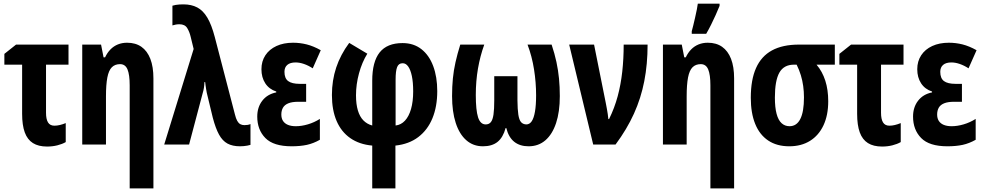

<svg xmlns="http://www.w3.org/2000/svg" viewBox="-20 -791 5391 1051"><path d="M355 -546.9V-437H231.9V-173.8Q231.9 -138.7 242.9 -120.8Q253.9 -103 277.8 -103Q292 -103 307.6 -106.7Q323.2 -110.4 339.8 -117.2V-13.2Q320.3 -2 293.7 4.6Q267.1 11.2 237.8 11.2Q190.4 11.2 160.2 -7.8Q129.9 -26.9 115.5 -66.4Q101.1 -106 101.1 -168V-437H3.9V-496.1L67.9 -546.9Z M675.8 -557.1Q722.2 -557.1 754.2 -534.7Q786.1 -512.2 803 -468.8Q819.8 -425.3 819.8 -361.8V240.2H689.9V-324.2Q689.9 -381.8 678 -410.9Q666 -439.9 637.2 -439.9Q609.4 -439.9 592.3 -422.9Q575.2 -405.8 567.6 -366.9Q560.1 -328.1 560.1 -263.2V0H430.2V-546.9H533.2L546.9 -477.1H555.2Q567.4 -502.9 585 -520.8Q602.5 -538.6 625.5 -547.9Q648.4 -557.1 675.8 -557.1Z M878.9 0 1040 -522.9 1023.9 -588.9Q1017.6 -616.2 1004.9 -637.2Q992.2 -658.2 961.9 -658.2Q951.7 -658.2 942.4 -656.5Q933.1 -654.8 923.8 -651.9V-759.8Q933.1 -762.7 942.4 -764.2Q951.7 -765.6 962.2 -766.4Q972.7 -767.1 983.9 -767.1Q1027.8 -767.1 1059.8 -750.2Q1091.8 -733.4 1115 -694.3Q1138.2 -655.3 1155.8 -587.9L1266.1 -164.1Q1271.5 -142.1 1278.6 -129.4Q1285.6 -116.7 1295.4 -111.3Q1305.2 -106 1317.9 -106Q1327.6 -106 1335.9 -107.4Q1344.2 -108.9 1351.1 -111.8V2Q1343.3 4.4 1334 6.1Q1324.7 7.8 1314.7 8.8Q1304.7 9.8 1293.9 9.8Q1252.9 9.8 1225.3 -5.1Q1197.8 -20 1179 -54.2Q1160.2 -88.4 1145 -146L1116.2 -265.1Q1113.8 -273.9 1111.8 -283.4Q1109.9 -293 1108.4 -302.5Q1106.9 -312 1105.5 -321.8Q1104 -331.5 1103 -341.8H1099.1Q1098.6 -324.7 1096.2 -309.8Q1093.8 -294.9 1089.8 -282.2L1015.1 0Z M1655.8 -332V-233.9H1612.8Q1579.1 -233.9 1558.6 -225.6Q1538.1 -217.3 1529.1 -201.7Q1520 -186 1520 -164.1Q1520 -143.1 1529.3 -128.9Q1538.6 -114.7 1556.4 -107.4Q1574.2 -100.1 1599.1 -100.1Q1630.9 -100.1 1665.5 -110.4Q1700.2 -120.6 1731 -140.1V-25.9Q1695.8 -5.9 1659.7 2Q1623.5 9.8 1576.2 9.8Q1477.1 9.8 1432.6 -35.4Q1388.2 -80.6 1388.2 -152.8Q1388.2 -204.1 1415.8 -239.7Q1443.4 -275.4 1492.2 -285.2V-290Q1453.1 -302.7 1432.1 -335Q1411.1 -367.2 1411.1 -412.1Q1411.1 -455.6 1432.6 -488.3Q1454.1 -521 1493.2 -539.1Q1532.2 -557.1 1584 -557.1Q1622.1 -557.1 1658.9 -547.9Q1695.8 -538.6 1735.8 -516.1L1691.9 -417Q1668 -432.6 1643.8 -440.9Q1619.6 -449.2 1598.1 -449.2Q1568.4 -449.2 1552.7 -435.8Q1537.1 -422.4 1537.1 -397.9Q1537.1 -362.3 1557.4 -347.2Q1577.6 -332 1621.1 -332Z M1891.6 -556.2 1990.7 -497.1Q1961.4 -449.7 1945.1 -389.4Q1928.7 -329.1 1928.7 -269Q1928.7 -220.7 1939 -186.5Q1949.2 -152.3 1969 -132.1Q1988.8 -111.8 2017.6 -104V-349.1Q2017.6 -453.1 2058.3 -504.2Q2099.1 -555.2 2183.6 -555.2Q2244.1 -555.2 2286.6 -522Q2329.1 -488.8 2351.3 -429.4Q2373.5 -370.1 2373.5 -292Q2373.5 -208 2347.2 -143.8Q2320.8 -79.6 2269.8 -40.8Q2218.8 -2 2144.5 5.9V240.2H2017.6V5.9Q1946.8 -0.5 1897.5 -34.9Q1848.1 -69.3 1822.5 -128.9Q1796.9 -188.5 1796.9 -271Q1796.9 -350.6 1820.3 -421.1Q1843.8 -491.7 1891.6 -556.2ZM2183.6 -444.8Q2162.1 -444.8 2153.8 -423.6Q2145.5 -402.3 2145.5 -355V-104Q2175.3 -107.4 2196.8 -130.6Q2218.3 -153.8 2230 -194.3Q2241.7 -234.9 2241.7 -291Q2241.7 -340.8 2234.4 -375.2Q2227.1 -409.7 2214.1 -427.5Q2201.2 -445.3 2183.6 -444.8Z M2999.5 -546.9Q3016.1 -497.1 3025.9 -451.7Q3035.6 -406.2 3040 -360.8Q3044.4 -315.4 3044.4 -265.1Q3044.4 -178.7 3023.9 -117.2Q3003.4 -55.7 2965.3 -22.9Q2927.2 9.8 2873.5 9.8Q2826.2 9.8 2795.2 -14.6Q2764.2 -39.1 2751.5 -89.8H2747.6Q2733.9 -39.1 2703.9 -14.6Q2673.8 9.8 2623.5 9.8Q2570.3 9.8 2532.5 -23.4Q2494.6 -56.6 2474.6 -118.2Q2454.6 -179.7 2454.6 -265.1Q2454.6 -316.9 2459 -361.3Q2463.4 -405.8 2473.4 -450.4Q2483.4 -495.1 2499.5 -546.9H2630.9Q2608.4 -484.9 2596.4 -415.8Q2584.5 -346.7 2584.5 -271Q2584.5 -188 2596.9 -148.9Q2609.4 -109.9 2638.7 -109.9Q2656.7 -109.9 2667 -122.6Q2677.2 -135.3 2681.4 -164.3Q2685.5 -193.4 2685.5 -241.2V-374H2812.5V-241.2Q2813 -191.4 2817.4 -163.1Q2821.8 -134.8 2832 -122.8Q2842.3 -110.8 2860.8 -109.9Q2878.9 -109.9 2890.6 -127.2Q2902.3 -144.5 2908.4 -179.9Q2914.6 -215.3 2914.6 -269Q2914.6 -339.4 2903.3 -410.9Q2892.1 -482.4 2867.7 -546.9Z M3095.7 -546.9H3231.9L3295.9 -228Q3299.3 -210.9 3302 -195.6Q3304.7 -180.2 3306.9 -166.3Q3309.1 -152.3 3310.1 -139.2H3314Q3343.8 -199.7 3361.1 -263.9Q3378.4 -328.1 3386.2 -398.7Q3394 -469.2 3394 -546.9H3524.9Q3524.9 -439.9 3506.8 -346.9Q3488.8 -253.9 3450.2 -168.7Q3411.6 -83.5 3349.6 0H3227.1Z M3854.5 -557.1Q3900.9 -557.1 3932.9 -534.7Q3964.8 -512.2 3981.7 -468.8Q3998.5 -425.3 3998.5 -361.8V240.2H3868.7V-324.2Q3868.7 -381.8 3856.7 -410.9Q3844.7 -439.9 3815.9 -439.9Q3788.1 -439.9 3771 -422.9Q3753.9 -405.8 3746.3 -366.9Q3738.8 -328.1 3738.8 -263.2V0H3608.9V-546.9H3711.9L3725.6 -477.1H3733.9Q3746.1 -502.9 3763.7 -520.8Q3781.2 -538.6 3804.2 -547.9Q3827.1 -557.1 3854.5 -557.1ZM3766.6 -606V-620.1Q3769.5 -630.4 3774.7 -651.1Q3779.8 -671.9 3785.2 -695.8Q3790.5 -719.7 3794.7 -740.2Q3798.8 -760.7 3799.8 -771H3918.9V-758.8Q3909.2 -734.9 3897.5 -708.7Q3885.7 -682.6 3872.8 -656.5Q3859.9 -630.4 3845.7 -606Z M4513.7 -236.8Q4513.7 -160.6 4487.8 -105.2Q4461.9 -49.8 4414.1 -20Q4366.2 9.8 4300.8 9.8Q4231.9 9.8 4184.8 -22Q4137.7 -53.7 4113.8 -113Q4089.8 -172.4 4089.8 -255.9Q4089.8 -354.5 4118.7 -418.9Q4147.5 -483.4 4205.8 -515.1Q4264.2 -546.9 4353.5 -546.9H4549.8V-437H4449.7Q4481.4 -399.9 4497.6 -349.6Q4513.7 -299.3 4513.7 -236.8ZM4221.7 -256.8Q4221.7 -202.6 4231 -168Q4240.2 -133.3 4258.3 -116.7Q4276.4 -100.1 4301.8 -100.1Q4340.8 -100.1 4360.8 -139.6Q4380.9 -179.2 4380.9 -257.8Q4380.9 -290 4376.7 -320.1Q4372.6 -350.1 4363.8 -379.2Q4355 -408.2 4340.8 -437H4325.7Q4271 -437 4246.3 -393.6Q4221.7 -350.1 4221.7 -256.8Z M4925.8 -546.9V-437H4802.7V-173.8Q4802.7 -138.7 4813.7 -120.8Q4824.7 -103 4848.6 -103Q4862.8 -103 4878.4 -106.7Q4894 -110.4 4910.6 -117.2V-13.2Q4891.1 -2 4864.5 4.6Q4837.9 11.2 4808.6 11.2Q4761.2 11.2 4731 -7.8Q4700.7 -26.9 4686.3 -66.4Q4671.9 -106 4671.9 -168V-437H4574.7V-496.1L4638.7 -546.9Z M5245.6 -332V-233.9H5202.6Q5168.9 -233.9 5148.4 -225.6Q5127.9 -217.3 5118.9 -201.7Q5109.9 -186 5109.9 -164.1Q5109.9 -143.1 5119.1 -128.9Q5128.4 -114.7 5146.2 -107.4Q5164.1 -100.1 5189 -100.1Q5220.7 -100.1 5255.4 -110.4Q5290 -120.6 5320.8 -140.1V-25.9Q5285.6 -5.9 5249.5 2Q5213.4 9.8 5166 9.8Q5066.9 9.8 5022.5 -35.4Q4978 -80.6 4978 -152.8Q4978 -204.1 5005.6 -239.7Q5033.2 -275.4 5082 -285.2V-290Q5043 -302.7 5022 -335Q5001 -367.2 5001 -412.1Q5001 -455.6 5022.5 -488.3Q5043.9 -521 5083 -539.1Q5122.1 -557.1 5173.8 -557.1Q5211.9 -557.1 5248.8 -547.9Q5285.6 -538.6 5325.7 -516.1L5281.7 -417Q5257.8 -432.6 5233.6 -440.9Q5209.5 -449.2 5188 -449.2Q5158.2 -449.2 5142.6 -435.8Q5127 -422.4 5127 -397.9Q5127 -362.3 5147.2 -347.2Q5167.5 -332 5210.9 -332Z"/></svg>

Font: Open Sans Condensed
Style: Regular
Weight: 400
Width: 3
Designer: Monotype Design Team
Foundry: Monotype Imaging Inc.
Version: Version 3.000